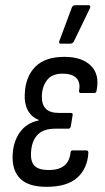

<svg xmlns="http://www.w3.org/2000/svg" viewBox="-20 -715 408 743"><path d="M160 8Q90 8 58 -24Q26 -56 29 -116Q31 -166 56.5 -202.5Q82 -239 130 -249V-251Q101 -262 87 -289.5Q73 -317 76 -354Q79 -419 117 -457Q155 -495 229 -495Q297 -495 331.5 -461Q366 -427 354 -366Q353 -355 345 -355H292Q285 -355 286 -365Q292 -396 275.5 -413Q259 -430 222 -430Q181 -430 162 -405Q143 -380 142 -344Q141 -311 157 -294.5Q173 -278 208 -278H254Q263 -278 261 -269L254 -226Q252 -217 245 -217H194Q147 -217 124.5 -192.5Q102 -168 100 -124Q98 -89 114 -73Q130 -57 169 -57Q207 -57 228 -73.5Q249 -90 253 -124Q253 -133 261 -133H314Q322 -133 322 -123Q318 -62 278.5 -27Q239 8 160 8ZM214 -546Q210 -546 209 -549.5Q208 -553 210 -557L258 -686Q260 -691 263.5 -693Q267 -695 273 -695H322Q328 -695 329 -691.5Q330 -688 328 -683L266 -555Q262 -546 251 -546Z"/></svg>

Font: Sofia Sans Condensed
Style: Italic
Weight: 400
Italic angle: -9°
Designer: Botio Nikoltchev, Ani Petrova
Foundry: lettersoup
Version: Version 4.101